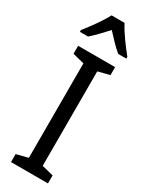

<svg xmlns="http://www.w3.org/2000/svg" viewBox="-243 -982 786 1021"><g transform="rotate(30 150.0 -471.5)"><path d="M189 -943H109C87 -900 44 -840 7 -794V-783H57C84 -806 117 -841 149 -876C181 -841 212 -808 242 -783H292V-794C258 -836 211 -898 189 -943ZM263 0V-49L192 -67V-647L263 -665V-714H36V-665L107 -647V-67L36 -49V0Z"/></g></svg>

Font: Noto Sans Kannada Condensed
Style: Regular
Weight: 400
Width: 3
Designer: Jelle Bosma - Monotype Design Team
Foundry: Monotype Imaging Inc.
Version: Version 2.005